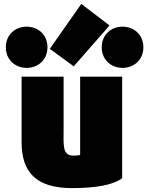

<svg xmlns="http://www.w3.org/2000/svg" viewBox="-20 -941 766 987"><path d="M91 -211C91 -55 166 26 351 26C467 26 561 11 608 -25V-547H392V-144C381 -142 369 -141 357 -141C299 -141 307 -198 307 -278V-547H91ZM236 -690 359 -600 543 -810 398 -921ZM610 -592C667 -592 717 -632 717 -698C717 -764 667 -804 610 -804C553 -804 503 -764 503 -698C503 -632 553 -592 610 -592ZM117 -592C174 -592 224 -632 224 -698C224 -764 174 -804 117 -804C60 -804 10 -764 10 -698C10 -632 60 -592 117 -592Z"/></svg>

Font: Repo ExtraBlack
Style: Regular
Weight: 400
Designer: Stefan Peev
Foundry: Context Ltd
Version: Version 001.502